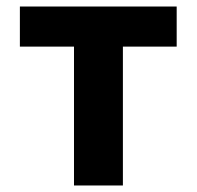

<svg xmlns="http://www.w3.org/2000/svg" viewBox="-20 -569 603 589"><path d="M207 0H357V-426H522V-549H41V-426H207Z"/></svg>

Font: Noto Sans Mono SemiCondensed ExtraBold
Style: Regular
Weight: 800
Width: 4
Designer: Monotype Design Team
Foundry: Monotype Imaging Inc.
Version: Version 2.014